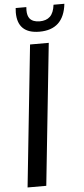

<svg xmlns="http://www.w3.org/2000/svg" viewBox="-66 -1058 477 1093"><g transform="rotate(-5 173.0 -511.5)"><path d="M190.9 -877.4Q65.9 -877.4 65.9 -998Q65.9 -1010.3 67.4 -1023.4H128.4Q127.4 -1014.2 127.4 -1005.9Q127.4 -973.6 141.1 -957Q158.7 -936.5 196.8 -936Q235.4 -936 256.8 -956.8Q278.3 -977.5 283.7 -1023.4H345.7Q329.6 -877.4 190.9 -877.4ZM45.9 0 130.9 -809.6H237.8L152.8 0Z"/></g></svg>

Font: Oswald
Style: Regular
Weight: 400
Designer: Vernon Adams
Foundry: Vernon Adams
Version: 3.0; ttfautohint (v0.94.23-7a4d-dirty) -l 8 -r 50 -G 200 -x 